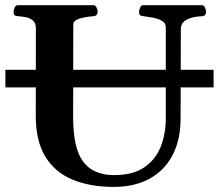

<svg xmlns="http://www.w3.org/2000/svg" viewBox="-20 -713 851 747"><path d="M683.6 -600.6 682.6 -252Q682.6 -168.9 651.4 -109.4Q620.1 -49.8 562 -17.8Q503.9 14.2 421.9 14.2Q331.5 14.2 262.9 -13.9Q194.3 -42 156.7 -103Q119.1 -164.1 119.1 -262.7L119.6 -602.5Q119.6 -623.5 108.4 -633.1Q97.2 -642.6 81.3 -645.8Q65.4 -648.9 50.3 -649.9Q40 -650.9 36.4 -654.1Q32.7 -657.2 32.7 -668Q32.7 -673.3 36.9 -683.1Q41 -692.9 49.3 -692.9H343.3Q351.6 -692.9 355.7 -683.1Q359.9 -673.3 359.9 -668Q359.9 -651.4 343.8 -649.9Q327.1 -648.9 308.8 -645.5Q290.5 -642.1 277.8 -635.7Q265.1 -629.4 265.1 -618.7L264.6 -255.9Q264.6 -135.3 304 -83.5Q343.3 -31.7 423.8 -31.7Q497.6 -31.7 541.7 -62.3Q585.9 -92.8 605.5 -142.8Q625 -192.9 625 -251V-607.4Q625 -624 608.9 -632.6Q592.8 -641.1 572.5 -644.8Q552.2 -648.4 538.6 -649.9Q528.3 -650.9 524.7 -654.1Q521 -657.2 521 -668Q521 -673.3 525.1 -683.1Q529.3 -692.9 537.6 -692.9H765.1Q773.4 -692.9 777.6 -683.1Q781.7 -673.3 781.7 -668Q781.7 -650.4 765.6 -649.9Q728 -648.4 705.8 -636.2Q683.6 -624 683.6 -600.6ZM1 -373V-441.4H811V-373Z"/></svg>

Font: Gelasio SemiBold
Style: Regular
Weight: 600
Designer: Eben Sorkin
Foundry: Eben Sorkin
Version: Version 1.008